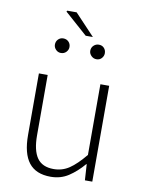

<svg xmlns="http://www.w3.org/2000/svg" viewBox="-90 -872 710 947"><g transform="rotate(10 264.5 -398.5)"><path d="M230 12Q156 12 120.5 -33.5Q85 -79 85 -172V-480H129V-178Q129 -102 155 -65Q181 -28 238 -28Q281 -28 316 -51.5Q351 -75 393 -126V-480H437V0H400L395 -80H393Q358 -39 319 -13.5Q280 12 230 12ZM174 -598Q159 -598 148.5 -609Q138 -620 138 -634Q138 -650 148.5 -660.5Q159 -671 174 -671Q190 -671 200.5 -660.5Q211 -650 211 -634Q211 -620 200.5 -609Q190 -598 174 -598ZM352 -598Q337 -598 326 -609Q315 -620 315 -634Q315 -650 326 -660.5Q337 -671 352 -671Q368 -671 378 -660.5Q388 -650 388 -634Q388 -620 378 -609Q368 -598 352 -598ZM280 -703 166 -804 169 -809H216L316 -703Z"/></g></svg>

Font: Source Sans 3 ExtraLight Light
Style: Regular
Weight: 300
Version: Version 3.052;hotconv 1.1.0;makeotfexe 2.6.0